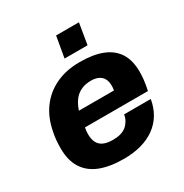

<svg xmlns="http://www.w3.org/2000/svg" viewBox="-169 -853 957 998"><g transform="rotate(-30 309.5 -354.0)"><path d="M290 12Q207 12 149.5 -10.5Q92 -33 62 -80Q32 -127 32 -199Q32 -224 34 -247.5Q36 -271 41 -294Q55 -370 94.5 -424.5Q134 -479 196.5 -509Q259 -539 342 -539Q422 -539 476.5 -517.5Q531 -496 559 -452Q587 -408 587 -339Q587 -320 584.5 -294.5Q582 -269 574 -231H196Q194 -222 193 -211.5Q192 -201 192 -192Q192 -163 202 -142.5Q212 -122 234 -112Q256 -102 290 -102Q316 -102 336 -107.5Q356 -113 370 -124.5Q384 -136 393.5 -152Q403 -168 406 -188H566Q558 -140 535.5 -102.5Q513 -65 477.5 -39.5Q442 -14 395 -1Q348 12 290 12ZM212 -322H422Q424 -329 424.5 -336.5Q425 -344 425 -349Q425 -375 415.5 -392Q406 -409 387.5 -417.5Q369 -426 344 -426Q309 -426 283 -413.5Q257 -401 240 -378Q223 -355 212 -322ZM283 -594 305 -720H442L421 -594Z"/></g></svg>

Font: Archivo SemiBold ExtraBold
Style: Italic
Weight: 800
Italic angle: -10°
Version: Version 2.001